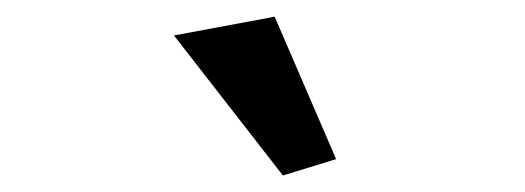

<svg xmlns="http://www.w3.org/2000/svg" viewBox="-20 -681 626 229"><path d="M317.4 -471.7 187.5 -638.7 307.6 -661.1 380.9 -491.2Z"/></svg>

Font: Crimson Pro
Style: Bold Italic
Weight: 700
Italic angle: -12°
Designer: Jacques Le Bailly
Foundry: Baron von Fonthausen
Version: Version 1.003